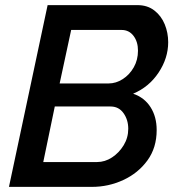

<svg xmlns="http://www.w3.org/2000/svg" viewBox="-20 -730 691 750"><path d="M166 -710H517Q556 -710 583 -689Q610 -668 623.5 -635Q637 -602 637 -565Q637 -503 599.5 -446.5Q562 -390 500 -364Q544 -349 568 -311.5Q592 -274 592 -222Q592 -153 556 -103.5Q520 -54 462 -27Q404 0 339 0H15ZM404 -404Q433 -404 459.5 -421Q486 -438 502.5 -467Q519 -496 519 -532Q519 -567 501.5 -590Q484 -613 455 -613H258L213 -404ZM359 -97Q390 -97 417.5 -115Q445 -133 463 -162.5Q481 -192 481 -227Q481 -262 462.5 -288Q444 -314 412 -314H194L149 -97Z"/></svg>

Font: Raleway SemiBold
Style: Italic
Weight: 600
Italic angle: -12°
Designer: Matt McInerney, Pablo Impallari, Rodrigo Fuenzalida
Foundry: Matt McInerney, Pablo Impallari, Rodrigo Fuenzalida
Version: Version 4.026